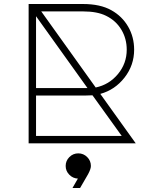

<svg xmlns="http://www.w3.org/2000/svg" viewBox="-20 -716 780 959"><path d="M658 0H123V-696H394Q481 -696 536 -665Q590 -635 620 -583Q650 -531 650 -468Q650 -390 602 -328.5Q554 -267 481 -247ZM186 -659 458 -279Q525 -293 569 -346Q613 -399 613 -468Q613 -523 586 -568Q559 -613 510 -637Q466 -659 395 -659ZM160 -635V-276H417ZM160 -37H588L442 -240L411 -239H160ZM342 223 369 176Q344 175 326 156.5Q308 138 308 113Q308 87 326.5 68.5Q345 50 371 50Q397 50 415.5 68.5Q434 87 434 113Q434 128 420 154L380 223Z"/></svg>

Font: M Major Mono Display
Style: Regular
Weight: 400
Designer: Emre Parlak
Foundry: Emre Parlak
Version: Version 2.000; ttfautohint (v1.8) -l 8 -r 50 -G 200 -x 14 -D